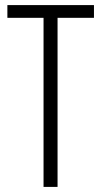

<svg xmlns="http://www.w3.org/2000/svg" viewBox="-20 -734 399 754"><path d="M206 0H151V-664H9V-714H349V-664H206Z"/></svg>

Font: Noto Sans Sinhala ExtraCondensed Light
Style: Regular
Weight: 300
Width: 2
Designer: Jelle Bosma - Monotype Design Team
Foundry: Monotype Imaging Inc.
Version: Version 2.006; ttfautohint (v1.8.4.7-5d5b)